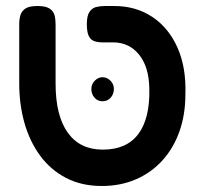

<svg xmlns="http://www.w3.org/2000/svg" viewBox="-20 -603 680 639"><path d="M319 16Q251 16 199.5 -11Q148 -38 113.5 -85Q79 -132 61.5 -193.5Q44 -255 44 -325V-523Q44 -539 48 -552.5Q52 -566 64.5 -574.5Q77 -583 105 -583Q132 -583 145 -574.5Q158 -566 161.5 -552.5Q165 -539 165 -522V-325Q165 -218 205.5 -161.5Q246 -105 322 -105Q401 -105 440 -156.5Q479 -208 477 -307Q476 -380 443 -421Q410 -462 356 -462H320Q306 -462 294 -466Q282 -470 275.5 -483Q269 -496 269 -523Q269 -550 277.5 -563Q286 -576 299.5 -579.5Q313 -583 329 -583H360Q432 -583 486.5 -547Q541 -511 570.5 -445Q600 -379 597 -289Q597 -221 577 -165Q557 -109 520 -68.5Q483 -28 432 -6Q381 16 319 16ZM321 -266Q305 -266 294.5 -278Q284 -290 284 -307Q284 -323 295.5 -334.5Q307 -346 321 -346Q336 -346 347.5 -334.5Q359 -323 359 -307Q359 -290 348.5 -278Q338 -266 321 -266Z"/></svg>

Font: Fredoka Medium
Style: Regular
Weight: 500
Designer: Ben Nathan
Foundry: Milena B. Brandão, Ben Nathan
Version: Version 2.001